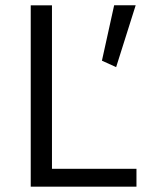

<svg xmlns="http://www.w3.org/2000/svg" viewBox="-20 -696 556 716"><path d="M488.9 -66.4H173.8V-676.2H94.6V0H488.9ZM405.7 -676.4 360.1 -469.7 413.1 -445.7 486 -676.4Z"/></svg>

Font: Estedad-FD VF
Style: Regular
Weight: 100
Designer: Amin Abedi
Version: Version 7.3